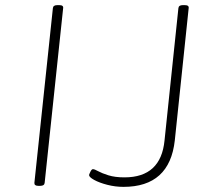

<svg xmlns="http://www.w3.org/2000/svg" viewBox="-20 -722 840 748"><path d="M129 2Q113 2 114 -10L186 -690Q187 -702 203 -702H211Q228 -702 226 -690L154 -10Q153 2 137 2ZM461 6Q429 6 398 -2Q367 -10 347 -21Q327 -32 327 -40Q327 -42 332 -52.5Q337 -63 342 -63Q348 -63 362.5 -55Q377 -47 402.5 -39Q428 -31 465 -31Q607 -31 621 -175L675 -690Q676 -702 692 -702H700Q717 -702 715 -690L661 -175Q641 6 461 6Z"/></svg>

Font: Asap Expanded Expanded Thin
Style: Italic
Weight: 100
Width: 7
Italic angle: -6°
Designer: Pablo Cosgaya
Foundry: Omnibus-Type
Version: Version 3.001; ttfautohint (v1.8.4.7-5d5b)